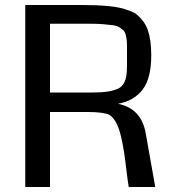

<svg xmlns="http://www.w3.org/2000/svg" viewBox="-20 -748 686 768"><path d="M585 -527Q585 -434 550 -389Q515 -344 452 -333Q546 -314 563 -214L601 0H495Q491 -22 486 -65Q481 -108 476.5 -137.5Q472 -167 464.5 -200Q457 -233 445.5 -255.5Q434 -278 417 -289Q391 -300 331 -300H180V0H81V-728H303Q338 -728 363 -727Q388 -726 415 -723.5Q442 -721 460.5 -716.5Q479 -712 498.5 -705Q518 -698 530.5 -687Q543 -676 554 -661Q565 -646 571.5 -627Q578 -608 581.5 -583Q585 -558 585 -527ZM488 -489V-557Q488 -575 487 -585.5Q486 -596 483 -608Q480 -620 474 -626Q468 -632 458 -638.5Q448 -645 432 -647Q416 -649 395 -651Q374 -653 344 -653H180V-378H350Q388 -378 412 -382Q436 -386 451.5 -393Q467 -400 475 -414.5Q483 -429 485.5 -445Q488 -461 488 -489Z"/></svg>

Font: Myanmar Chatu
Style: Regular
Weight: 400
Designer: Danh Hong
Foundry: Google Inc.
Version: Version 2.00 November 20, 2015